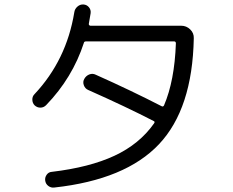

<svg xmlns="http://www.w3.org/2000/svg" viewBox="-20 -805 1040 858"><path d="M186 -335Q175 -324 160.5 -324Q146 -324 135 -334Q125 -344 124.5 -359Q124 -374 134 -384Q277 -536 312 -750Q314 -765 326 -775.5Q338 -786 353 -785Q368 -784 377.5 -772.5Q387 -761 385 -746Q383 -733 377 -699Q376 -696 378.5 -693Q381 -690 384 -690H790Q813 -690 830 -673.5Q847 -657 846 -634Q840 -319 690.5 -160.5Q541 -2 223 33Q208 35 196 26Q184 17 182 2Q180 -12 188.5 -24Q197 -36 211 -37Q380 -57 491.5 -109Q603 -161 668 -253Q674 -261 667 -264Q545 -327 374 -403Q360 -409 354.5 -424.5Q349 -440 357 -453Q365 -467 379.5 -472.5Q394 -478 408 -471Q567 -400 703 -330Q709 -327 713 -334Q760 -444 766 -611Q766 -620 758 -620H368H365Q356 -620 355 -614Q304 -457 186 -335Z"/></svg>

Font: Rounded Mplus 1c
Style: Regular
Weight: 400
Version: Version 1.059.20150529